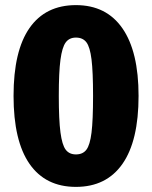

<svg xmlns="http://www.w3.org/2000/svg" viewBox="-20 -713 594 751"><path d="M522 -338Q522 -162 459 -72Q396 18 277 18Q158 18 95.5 -72Q33 -162 33 -338Q33 -514 95.5 -603.5Q158 -693 277 -693Q396 -693 459 -602Q522 -511 522 -338ZM210 -338Q210 -244 216.5 -195Q223 -146 237 -127.5Q251 -109 277 -109Q304 -109 318 -127.5Q332 -146 338 -194.5Q344 -243 344 -338Q344 -432 338 -480.5Q332 -529 318 -547.5Q304 -566 277 -566Q251 -566 237 -547Q223 -528 216.5 -479.5Q210 -431 210 -338Z"/></svg>

Font: Fira Sans Condensed ExtraBold
Style: Regular
Weight: 800
Width: 3
Designer: Carrois Corporate & Edenspiekermann AG
Foundry: Carrois Corporate GbR & Edenspiekermann AG
Version: Version 4.203